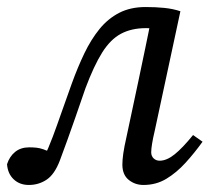

<svg xmlns="http://www.w3.org/2000/svg" viewBox="-27 -513 603 546"><path d="M55 13Q29 13 12 -3Q-5 -19 -7 -46Q0 -68 16 -81Q32 -94 56 -94Q67 -94 76.5 -93Q86 -92 96 -88.5Q106 -85 116 -80L133 -73L117 -45L97 -63Q111 -92 123 -124Q135 -156 148 -193.5Q161 -231 177 -275Q194 -322 213 -361.5Q232 -401 256 -430.5Q280 -460 312 -476.5Q344 -493 387 -493Q416 -493 440.5 -490.5Q465 -488 486 -481L413 -141Q408 -120 405.5 -104.5Q403 -89 403 -80Q403 -69 410 -62.5Q417 -56 427 -56Q447 -56 469.5 -74Q492 -92 522 -129L549 -110Q526 -78 500.5 -50Q475 -22 446 -4.5Q417 13 381 13Q357 13 339 -1.5Q321 -16 321 -45Q321 -58 323.5 -76Q326 -94 333 -125L366 -280Q376 -328 386 -375.5Q396 -423 405 -470L447 -425Q430 -430 418.5 -431.5Q407 -433 388 -433Q347 -433 317 -417Q287 -401 263.5 -363.5Q240 -326 216 -262Q200 -215 187.5 -179.5Q175 -144 164.5 -114.5Q154 -85 143 -56Q128 -17 105.5 -2Q83 13 55 13Z"/></svg>

Font: Source Serif 4 18pt
Style: Italic
Weight: 400
Italic angle: -12°
Designer: Frank Grießhammer
Foundry: Adobe Systems Incorporated
Version: Version 4.004;hotconv 1.0.116;makeotfexe 2.5.65601